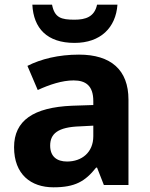

<svg xmlns="http://www.w3.org/2000/svg" viewBox="-20 -789 639 819"><path d="M481 -769H394C383 -717 345 -705 298 -705C241 -705 213 -713 202 -769H118C123 -668 181 -606 298 -606C409 -606 474 -671 481 -769ZM317 -556C229 -556 154 -537 97 -508L141 -405C191 -428 245 -446 294 -446C346 -446 378 -423 378 -358V-341L287 -338C123 -331 40 -275 40 -161C40 -45 112 10 208 10C300 10 343 -15 390 -74H394L423 0H528V-364C528 -491 453 -556 317 -556ZM321 -250 378 -253V-208C378 -139 329 -100 266 -100C223 -100 194 -121 194 -168C194 -218 226 -247 321 -250Z"/></svg>

Font: Noto Sans Lao UI
Style: Bold
Weight: 700
Designer: Monotype Design Team
Foundry: Monotype Imaging Inc.
Version: Version 2.000